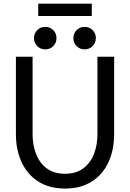

<svg xmlns="http://www.w3.org/2000/svg" viewBox="-20 -1038 723 1067"><path d="M161.1 -722.7H68.4V-293Q68.4 -205.1 100.1 -136.7Q131.8 -68.4 192.6 -29.3Q253.4 9.8 341.3 9.8Q429.2 9.8 490.2 -29.3Q551.3 -68.4 582.8 -136.7Q614.3 -205.1 614.3 -293V-722.7H521.5V-293Q521.5 -231.9 502 -181.9Q482.4 -131.8 442.4 -102.1Q402.3 -72.3 341.3 -72.3Q280.3 -72.3 240.2 -102.1Q200.2 -131.8 180.7 -181.9Q161.1 -231.9 161.1 -293ZM387.7 -826.2Q387.7 -799.8 405.8 -781.7Q423.8 -763.7 450.2 -763.7Q476.6 -763.7 494.6 -781.7Q512.7 -799.8 512.7 -826.2Q512.7 -852.5 494.6 -870.6Q476.6 -888.7 450.2 -888.7Q423.8 -888.7 405.8 -870.6Q387.7 -852.5 387.7 -826.2ZM168.9 -826.2Q168.9 -799.8 187 -781.7Q205.1 -763.7 231.4 -763.7Q257.8 -763.7 275.9 -781.7Q293.9 -799.8 293.9 -826.2Q293.9 -852.5 275.9 -870.6Q257.8 -888.7 231.4 -888.7Q205.1 -888.7 187 -870.6Q168.9 -852.5 168.9 -826.2ZM192.4 -949.2H490.2V-1017.6H192.4Z"/></svg>

Font: Giphurs SC
Style: Regular
Weight: 400
Version: Version 0.920